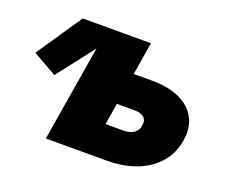

<svg xmlns="http://www.w3.org/2000/svg" viewBox="-94 -685 974 828"><g transform="rotate(20 392.5 -270.5)"><path d="M124.5 -269.5 14.6 -332 156.2 -541H334.5ZM361.8 -391.1H526.9Q604.5 -391.1 656.2 -366.9Q708 -342.8 731.2 -298.8Q754.4 -254.9 744.1 -193.4Q734.4 -133.8 696.8 -90.3Q659.2 -46.9 599.4 -23.4Q539.6 0 461.9 0H183.6L272.9 -541H469.2L404.3 -146.5H485.4Q515.6 -146.5 533.7 -158.9Q551.8 -171.4 555.2 -194.3Q559.6 -218.8 545.7 -231.9Q531.7 -245.1 501.5 -245.1H337.4Z"/></g></svg>

Font: Inter 17pt Black
Style: Italic
Weight: 900
Italic angle: -9.3988°
Version: Version 4.001;git-66647c0bb